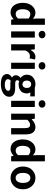

<svg xmlns="http://www.w3.org/2000/svg" viewBox="1702 -2552 1093 4537"><g transform="rotate(90 2248.5 -283.5)"><path d="M276.4 13.7Q152.3 13.7 90.8 -92.8Q46.9 -168 46.9 -279.3Q46.9 -426.8 135.7 -512.7Q200.2 -574.2 282.2 -574.2Q353.5 -574.2 412.1 -523.4Q418 -517.6 423.8 -512.7L418 -600.6V-797.9H565.4V0H446.3L433.6 -57.6H430.7Q357.4 12.7 276.4 13.7ZM314.5 -107.4Q374 -108.4 418 -165V-411.1Q371.1 -453.1 314.5 -453.1Q251 -453.1 218.8 -385.7Q198.2 -342.8 198.2 -281.2Q198.2 -117.2 302.7 -108.4Q308.6 -107.4 314.5 -107.4Z M722.7 0V-559.6H868.2V0ZM796.9 -650.4Q741.2 -650.4 718.8 -693.4Q709 -710.9 709 -730.5Q709 -782.2 756.8 -801.8Q775.4 -809.6 796.9 -809.6Q853.5 -809.6 876 -766.6Q883.8 -750 883.8 -730.5Q883.8 -681.6 838.9 -660.2Q819.3 -650.4 796.9 -650.4Z M1026.4 0V-559.6H1146.5L1156.2 -460.9H1160.2Q1210.9 -551.8 1288.1 -570.3Q1304.7 -574.2 1319.3 -574.2Q1355.5 -574.2 1385.7 -561.5L1359.4 -434.6Q1328.1 -444.3 1300.8 -444.3Q1233.4 -444.3 1189.5 -370.1Q1179.7 -353.5 1171.9 -334V0Z M1461.9 0V-559.6H1607.4V0ZM1536.1 -650.4Q1480.5 -650.4 1458 -693.4Q1448.2 -710.9 1448.2 -730.5Q1448.2 -782.2 1496.1 -801.8Q1514.6 -809.6 1536.1 -809.6Q1592.8 -809.6 1615.2 -766.6Q1623 -750 1623 -730.5Q1623 -681.6 1578.1 -660.2Q1558.6 -650.4 1536.1 -650.4Z M1962.9 243.2Q1808.6 243.2 1752.9 171.9Q1728.5 139.6 1728.5 98.6Q1729.5 29.3 1808.6 -16.6V-22.5Q1757.8 -54.7 1757.8 -116.2Q1759.8 -175.8 1819.3 -220.7V-224.6Q1758.8 -269.5 1747.1 -342.8Q1745.1 -357.4 1745.1 -371.1Q1745.1 -483.4 1837.9 -539.1Q1896.5 -574.2 1971.7 -574.2Q2011.7 -574.2 2055.7 -559.6H2257.8V-452.1H2161.1Q2187.5 -418 2187.5 -367.2Q2187.5 -252 2090.8 -202.1Q2039.1 -176.8 1971.7 -176.8Q1941.4 -176.8 1899.4 -190.4Q1876 -169.9 1876 -141.6Q1876 -105.5 1925.8 -97.7Q1942.4 -95.7 1963.9 -95.7H2058.6Q2265.6 -94.7 2266.6 43.9Q2266.6 137.7 2171.9 194.3Q2087.9 243.2 1962.9 243.2ZM1971.7 -267.6Q2027.3 -267.6 2048.8 -319.3Q2058.6 -342.8 2058.6 -371.1Q2058.6 -446.3 2004.9 -467.8Q1989.3 -473.6 1971.7 -473.6Q1914.1 -473.6 1892.6 -420.9Q1883.8 -398.4 1883.8 -371.1Q1883.8 -298.8 1935.5 -275.4Q1953.1 -267.6 1971.7 -267.6ZM1984.4 150.4Q2072.3 150.4 2111.3 107.4Q2127 88.9 2127 69.3Q2127 27.3 2068.4 20.5Q2052.7 18.6 2033.2 18.6H1965.8Q1918.9 18.6 1887.7 10.7Q1851.6 40 1850.6 76.2Q1850.6 127 1921.9 143.6Q1950.2 150.4 1984.4 150.4Z M2362.3 0V-559.6H2507.8V0ZM2436.5 -650.4Q2380.9 -650.4 2358.4 -693.4Q2348.6 -710.9 2348.6 -730.5Q2348.6 -782.2 2396.5 -801.8Q2415 -809.6 2436.5 -809.6Q2493.2 -809.6 2515.6 -766.6Q2523.4 -750 2523.4 -730.5Q2523.4 -681.6 2478.5 -660.2Q2459 -650.4 2436.5 -650.4Z M2666 0V-559.6H2786.1L2795.9 -486.3H2799.8Q2890.6 -573.2 2981.4 -574.2Q3154.3 -572.3 3155.3 -348.6V0H3007.8V-331.1Q3007.8 -427.7 2959 -444.3Q2945.3 -448.2 2928.7 -448.2Q2881.8 -448.2 2833 -404.3Q2823.2 -395.5 2811.5 -384.8V0Z M3503.9 13.7Q3379.9 13.7 3318.4 -92.8Q3274.4 -168 3274.4 -279.3Q3274.4 -426.8 3363.3 -512.7Q3427.7 -574.2 3509.8 -574.2Q3581.1 -574.2 3639.6 -523.4Q3645.5 -517.6 3651.4 -512.7L3645.5 -600.6V-797.9H3793V0H3673.8L3661.1 -57.6H3658.2Q3585 12.7 3503.9 13.7ZM3542 -107.4Q3601.6 -108.4 3645.5 -165V-411.1Q3598.6 -453.1 3542 -453.1Q3478.5 -453.1 3446.3 -385.7Q3425.8 -342.8 3425.8 -281.2Q3425.8 -117.2 3530.3 -108.4Q3536.1 -107.4 3542 -107.4Z M4184.6 13.7Q4071.3 13.7 3993.2 -67.4Q3915 -150.4 3915 -279.3Q3915 -427.7 4013.7 -511.7Q4087.9 -574.2 4184.6 -574.2Q4297.9 -574.2 4375 -492.2Q4453.1 -409.2 4453.1 -279.3Q4453.1 -131.8 4354.5 -47.9Q4281.2 13.7 4184.6 13.7ZM4184.6 -106.4Q4264.6 -106.4 4292 -197.3Q4302.7 -233.4 4302.7 -279.3Q4302.7 -405.3 4234.4 -442.4Q4211.9 -454.1 4184.6 -454.1Q4105.5 -454.1 4077.1 -366.2Q4065.4 -328.1 4065.4 -279.3Q4065.4 -156.2 4132.8 -119.1Q4156.2 -106.4 4184.6 -106.4Z"/></g></svg>

Font: Taipei Sans TC Beta
Style: Bold
Weight: 700
Designer: JT Foundry
Foundry: JT Foundry
Version: Version 1.000